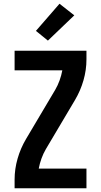

<svg xmlns="http://www.w3.org/2000/svg" viewBox="-20 -1006 540 1026"><path d="M58 0V-46Q58 -103 74 -158.5Q90 -214 119 -263L275 -526Q289 -550 298.5 -576.5Q308 -603 313 -630H58V-735H442V-689Q442 -632 426 -576.5Q410 -521 381 -472L225 -209Q211 -185 201.5 -158.5Q192 -132 187 -105H442V0ZM236 -789 172 -841 298 -986 377 -924Z"/></svg>

Font: Iosevka Term Curly Extrabold
Style: Regular
Weight: 800
Designer: Belleve Invis
Foundry: Belleve Invis
Version: Version 32.3.0